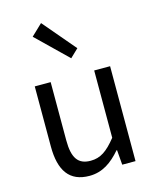

<svg xmlns="http://www.w3.org/2000/svg" viewBox="-129 -960 864 1061"><g transform="rotate(-15 303.5 -429.5)"><path d="M250 13C325 13 379 -26 430 -85H433L440 0H516V-543H425V-158C373 -93 334 -66 278 -66C206 -66 176 -109 176 -210V-543H85V-199C85 -61 136 13 250 13ZM320 -641 367 -686 209 -872 145 -811Z"/></g></svg>

Font: Noto Sans JP Regular
Style: Regular
Weight: 400
Designer: Ryoko NISHIZUKA (kana & ideographs); Paul D. Hunt (Latin, Greek & Cyrillic); Wenlong ZHANG (bopomofo); Sandoll Communica
Foundry: Adobe Systems Incorporated
Version: Version 1.004;PS 1.004;hotconv 1.0.82;makeotf.lib2.5.63406